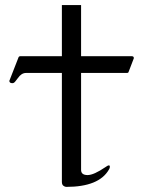

<svg xmlns="http://www.w3.org/2000/svg" viewBox="-20 -729 568 762"><path d="M399.4 -66.4Q408.2 -72.8 412.1 -72.8Q416 -72.8 416 -66.4Q416 -62 412.1 -55.7Q372.6 12.7 242.7 12.7Q237.8 12.7 231.7 8.3Q225.6 3.9 225.6 -7.3V-439.5H83.5Q64.9 -439.5 50.8 -418.9Q45.4 -411.6 40.3 -405.3Q35.2 -398.9 29.3 -398.9Q17.1 -398.9 17.1 -408.2L52.2 -498Q54.2 -505.9 60.1 -505.9H225.6V-709H301.8V-505.9H503.4Q511.2 -505.9 511.2 -498L489.7 -441.9Q488.3 -439.5 483.9 -439.5H301.8V-54.7Q301.8 -34.2 327.6 -34.2Q352.5 -34.2 399.4 -66.4Z"/></svg>

Font: Cardo-Italic
Style: Italic
Weight: 400
Italic angle: -12°
Designer: David J. Perry
Foundry: David J. Perry
Version: Version 0.991